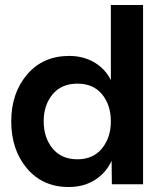

<svg xmlns="http://www.w3.org/2000/svg" viewBox="-20 -738 648 769"><path d="M290 -100Q353 -100 388.5 -143.5Q424 -187 424 -252Q424 -317 389 -360Q354 -403 290 -403Q226 -403 190.5 -360Q155 -317 155 -252Q155 -187 190.5 -143.5Q226 -100 290 -100ZM427 -94Q405 -46 360.5 -17.5Q316 11 255 11Q151 11 88 -63.5Q25 -138 25 -252Q25 -365 88.5 -439.5Q152 -514 257 -514Q314 -514 358 -488Q402 -462 424 -417V-718H553V0H428Z"/></svg>

Font: Techna Sans
Style: Regular
Weight: 400
Designer: Carl Enlund
Version: Version 1.003